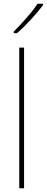

<svg xmlns="http://www.w3.org/2000/svg" viewBox="-20 -1017 253 1037"><path d="M110 0H84V-760H110ZM213 -990Q187 -955 147.5 -912Q108 -869 72 -838H54V-846Q88 -880 124 -921Q160 -962 183 -997H213Z"/></svg>

Font: Noto Sans Thai SemCond Thin
Style: Regular
Weight: 100
Width: 4
Designer: Monotype Design Team
Foundry: Monotype Imaging Inc.
Version: Version 2.002; ttfautohint (v1.8.4.7-5d5b)